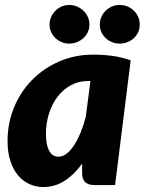

<svg xmlns="http://www.w3.org/2000/svg" viewBox="-20 -747 584 775"><path d="M335.5 -420Q297.5 -420 266.2 -403Q235 -386 212.5 -356.8Q190 -327.5 177.8 -288.8Q165.5 -250 165.5 -206Q165.5 -181 169.5 -163.5Q173.5 -146 180.2 -135.2Q187 -124.5 196.2 -119.5Q205.5 -114.5 216.5 -114.5Q233.5 -114.5 249.5 -127.2Q265.5 -140 279.8 -162Q294 -184 306 -213.5Q318 -243 326.5 -276.5L345 -420ZM311.5 -86.5Q280 -42.5 240.8 -17.2Q201.5 8 154.5 8Q126.5 8 100.5 -3.2Q74.5 -14.5 54.5 -37.2Q34.5 -60 22.5 -95.2Q10.5 -130.5 10.5 -178.5Q10.5 -249 36.2 -312.2Q62 -375.5 108.2 -423Q154.5 -470.5 218 -498.5Q281.5 -526.5 357.5 -526.5Q394.5 -526.5 432.5 -521.5Q470.5 -516.5 507.5 -503.5L444.5 0H361.5Q347 0 337.2 -3.8Q327.5 -7.5 321.8 -14Q316 -20.5 313.8 -29.5Q311.5 -38.5 311.5 -49ZM341 -647.5Q341 -631.5 334.5 -617.5Q328 -603.5 316.8 -593.2Q305.5 -583 290.8 -577Q276 -571 259 -571Q243 -571 228.8 -577Q214.5 -583 203.8 -593.2Q193 -603.5 186.5 -617.5Q180 -631.5 180 -647.5Q180 -664 186.5 -678.5Q193 -693 203.8 -703.8Q214.5 -714.5 228.8 -720.8Q243 -727 259 -727Q276 -727 290.8 -720.8Q305.5 -714.5 316.8 -703.8Q328 -693 334.5 -678.5Q341 -664 341 -647.5ZM544 -647.5Q544 -631.5 537.8 -617.5Q531.5 -603.5 520.5 -593.2Q509.5 -583 494.8 -577Q480 -571 463 -571Q446.5 -571 432 -577Q417.5 -583 406.5 -593.2Q395.5 -603.5 389.2 -617.5Q383 -631.5 383 -647.5Q383 -664 389.2 -678.5Q395.5 -693 406.5 -703.8Q417.5 -714.5 432 -720.8Q446.5 -727 463 -727Q480 -727 494.8 -720.8Q509.5 -714.5 520.5 -703.8Q531.5 -693 537.8 -678.5Q544 -664 544 -647.5Z"/></svg>

Font: Lato ExtraBold
Style: Italic
Weight: 800
Italic angle: -7°
Designer: Lukasz Dziedzic with Adam Twardoch and Botio Nikoltchev
Foundry: tyPoland Lukasz Dziedzic
Version: Version 2.015; 2015-08-06; http://www.latofonts.com/